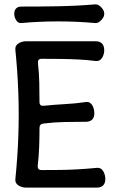

<svg xmlns="http://www.w3.org/2000/svg" viewBox="-20 -855 525 875"><path d="M455 -626Q455 -607 445 -591Q435 -575 416 -577Q377 -582 335.5 -584Q294 -586 252 -586.5Q210 -587 170 -587Q160 -587 156 -582Q152 -577 153 -567Q158 -524 159 -478.5Q160 -433 160 -390Q160 -380 165 -376Q170 -372 180 -373Q228 -378 276 -380.5Q324 -383 371 -390Q384 -392 392.5 -384.5Q401 -377 405.5 -365Q410 -353 410 -339Q410 -320 400 -310Q390 -300 371 -300Q323 -300 274.5 -299Q226 -298 178 -292Q169 -291 164.5 -286Q160 -281 160 -272Q160 -228 158.5 -186Q157 -144 152 -100Q151 -90 155.5 -85Q160 -80 170 -80Q212 -80 254 -80.5Q296 -81 338 -83.5Q380 -86 421 -90Q440 -92 450 -75.5Q460 -59 460 -39Q460 -20 450 -10Q440 0 421 0H99Q80 0 64 -10Q48 -20 50 -39Q60 -137 63.5 -235Q67 -333 63.5 -431.5Q60 -530 50 -628Q48 -647 64 -657Q80 -667 99 -667H416Q435 -667 445 -656.5Q455 -646 455 -626ZM455 -792Q455 -782 448.5 -772Q442 -762 432.5 -755.5Q423 -749 413 -750Q245 -765 77 -750Q62 -749 53.5 -763Q45 -777 45 -792V-793Q45 -808 53.5 -816.5Q62 -825 77 -825Q161 -825 245 -826.5Q329 -828 413 -835Q423 -836 432.5 -829.5Q442 -823 448.5 -813Q455 -803 455 -793Z"/></svg>

Font: Winky Sans
Style: Regular
Weight: 400
Designer: Simon Atzbach
Foundry: typofactur
Version: Version 1.205